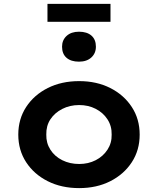

<svg xmlns="http://www.w3.org/2000/svg" viewBox="-20 -957 812 987"><path d="M387 10Q296 10 225.5 -25.5Q155 -61 114.5 -123Q74 -185 74 -265Q74 -345 114.5 -407Q155 -469 225.5 -504.5Q296 -540 387 -540Q477 -540 547 -504.5Q617 -469 657.5 -407Q698 -345 698 -265Q698 -185 657.5 -123Q617 -61 547 -25.5Q477 10 387 10ZM387 -114Q434 -114 472 -133.5Q510 -153 532.5 -187.5Q555 -222 554 -265Q555 -309 532.5 -343.5Q510 -378 472 -397.5Q434 -417 387 -417Q339 -417 300 -397Q261 -377 239 -343.5Q217 -310 218 -265Q217 -222 239 -187.5Q261 -153 300 -133.5Q339 -114 387 -114ZM386 -640Q345 -640 322 -660Q299 -680 299 -717Q299 -751 322.5 -772.5Q346 -794 386 -794Q427 -794 450 -774Q473 -754 473 -717Q473 -683 449.5 -661.5Q426 -640 386 -640ZM224 -845V-937H548V-845Z"/></svg>

Font: Lexend Exa SemiBold
Style: Regular
Weight: 600
Designer: Bonnie Shaver-Troup, Thomas Jockin
Foundry: Lexend
Version: Version 1.007